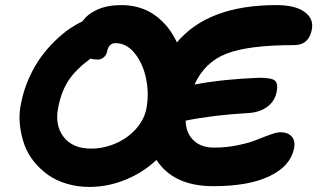

<svg xmlns="http://www.w3.org/2000/svg" viewBox="-20 -714 1258 761"><path d="M334 26.9Q287.1 26.9 245.1 14.4Q203.1 2 171.1 -20.5Q139.2 -43 114 -74.2Q88.9 -105.5 75.9 -142.6Q63 -179.7 58.6 -221.4Q54.2 -263.2 64 -307.1Q74.2 -358.9 95.7 -406.2Q117.2 -453.6 142.8 -488.5Q168.5 -523.4 198.5 -552.5Q228.5 -581.5 255.1 -599.6Q281.7 -617.7 306.2 -628.9Q327.1 -658.7 366.9 -676.3Q406.7 -693.8 460 -693.8Q537.6 -693.8 593.5 -654.1Q649.4 -614.3 681.2 -545.9Q805.2 -693.8 1075.2 -693.8Q1150.4 -693.8 1187.5 -666.5Q1224.6 -639.2 1215.8 -596.2Q1210.9 -568.4 1193.6 -551.8Q1176.3 -535.2 1145 -535.2Q965.3 -535.2 878.2 -501.5Q791 -467.8 751 -378.9Q863.3 -400.4 1008.8 -405.8Q1056.6 -405.8 1069.8 -394.3Q1083 -382.8 1076.2 -348.1Q1067.9 -311 1038.3 -290Q1008.8 -269 966.8 -266.1Q826.7 -258.3 715.8 -235.8Q716.8 -187.5 746.6 -158.2Q776.4 -128.9 829.1 -128.9Q876.5 -128.9 922.4 -138.4Q968.3 -147.9 996.3 -159.4Q1024.4 -170.9 1051 -180.4Q1077.6 -189.9 1090.8 -189.9Q1122.1 -189.9 1137 -172.1Q1151.9 -154.3 1145 -124Q1130.9 -55.7 1048.6 -15.9Q966.3 23.9 825.2 23.9Q668 23.9 600.1 -80.1Q546.9 -29.8 477.1 -1.5Q407.2 26.9 334 26.9ZM210.9 -289.1Q196.3 -218.3 231.9 -171.6Q267.6 -125 340.8 -125Q390.6 -125 437.7 -145.3Q484.9 -165.5 518.1 -202.1Q551.3 -238.8 560.1 -283.2Q571.3 -340.8 559.3 -400.9Q547.4 -460.9 514.6 -502Q481.9 -543 438 -543Q411.6 -543 404.8 -511.2Q401.9 -495.6 391.1 -486.8Q380.4 -478 368.2 -478Q350.6 -478 338.9 -481.9Q280.8 -439 252.2 -396Q223.6 -353 210.9 -289.1Z"/></svg>

Font: Shantell Sans Bouncy
Style: Bold Italic
Weight: 700
Italic angle: -11.31°
Designer: Stephen Nixon, Anya Danilova, Shantell Martin
Foundry: Arrow Type
Version: Version 1.006;[9816181b4]